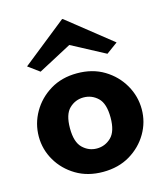

<svg xmlns="http://www.w3.org/2000/svg" viewBox="-119 -884 824 982"><g transform="rotate(-15 293.0 -392.5)"><path d="M305 12Q224 12 163 -24.5Q102 -61 67.5 -120Q33 -179 33 -247Q33 -316 67.5 -376Q102 -436 163 -473Q224 -510 305 -510Q387 -510 448 -473Q509 -436 543.5 -376Q578 -316 578 -247Q578 -179 543.5 -120Q509 -61 448 -24.5Q387 12 305 12ZM305 -112Q349 -112 381 -143Q413 -174 413 -247Q413 -321 381 -351.5Q349 -382 305 -382Q262 -382 230 -351.5Q198 -321 198 -247Q198 -174 230 -143Q262 -112 305 -112ZM128 -566 68 -610 303 -797H307L542 -610L482 -566L305 -660Z"/></g></svg>

Font: Panamera Black
Style: Regular
Weight: 900
Designer: Bastien Sozeau
Foundry: NBR — Bastien Sozeau
Version: Version 3.002; ttfautohint (v1.8.4.7-5d5b);gftools[0.9.33]